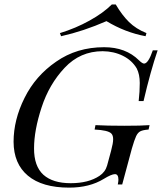

<svg xmlns="http://www.w3.org/2000/svg" viewBox="-20 -836 737 870"><path d="M516.6 -21.5Q516.6 -46.9 501 -46.9Q485.4 -46.9 450.2 -25.4Q385.7 14.2 293.5 14.2Q170.9 14.2 106.4 -40Q42 -93.8 41.5 -193.4Q41.5 -293 91.3 -392.6Q140.6 -492.2 234.4 -556.6Q328.1 -622.1 451.7 -622.1Q549.8 -622.1 609.4 -563Q625 -547.9 632.8 -547.9Q651.9 -547.9 672.4 -607.9H694.3Q662.1 -513.7 630.4 -377.9H608.4Q613.3 -420.9 613.3 -460Q613.3 -499 599.6 -525.9Q578.1 -562.5 537.1 -583Q496.1 -603.5 445.3 -604Q343.3 -604 272.9 -528.8Q202.6 -454.1 168.5 -349.6Q134.3 -245.1 134.3 -164.1Q133.8 -83 176.8 -43.9Q219.7 -5.9 300.3 -5.9Q380.9 -5.9 430.7 -39.1Q457 -56.6 465.3 -85.9L483.4 -152.8Q492.7 -187.5 492.7 -205.1Q492.7 -222.7 484.4 -231Q469.7 -246.1 408.7 -249L412.6 -269Q464.8 -266.1 543 -266.1Q621.1 -266.1 657.7 -269L653.3 -249Q627.9 -247.1 616.2 -241.2Q604.5 -235.4 596.7 -218.8Q588.9 -202.1 577.6 -163.1L533.7 0H513.7Q516.6 -13.7 516.6 -21.5ZM462.4 -740.2Q358.9 -694.8 256.8 -671.9L251.5 -686Q323.2 -708 385.7 -742.7Q448.2 -777.3 486.8 -815.9H504.4Q532.7 -767.6 564.5 -736.3Q596.2 -705.1 643.6 -686L639.6 -671.9Q547.4 -689 462.4 -740.2Z"/></svg>

Font: PlayfairDisplaySC-Italic
Style: Italic
Weight: 400
Italic angle: -14°
Designer: Claus Eggers Sørensen
Foundry: Claus Eggers Sørensen
Version: Version 1.004;PS 001.004;hotconv 1.0.70;makeotf.lib2.5.58329